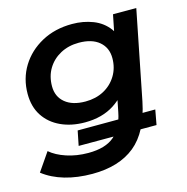

<svg xmlns="http://www.w3.org/2000/svg" viewBox="-110 -643 925 948"><g transform="rotate(-15 352.0 -169.5)"><path d="M248 201Q171 201 107.5 182.5Q44 164 -2 128L62 35Q93 62 144 79Q195 96 255 96Q343 96 388.5 56.5Q434 17 449 -60L471 -170L504 -283L523 -404L549 -534H668L578 -81Q548 68 466 134.5Q384 201 248 201ZM217 50 232 -25 629 -26 615 50ZM278 -54Q209 -54 155 -79Q101 -104 70.5 -150.5Q40 -197 40 -263Q40 -341 78.5 -403.5Q117 -466 185 -503Q253 -540 341 -540Q398 -540 447 -521Q496 -502 526.5 -461Q557 -420 557 -354Q557 -271 524 -203Q491 -135 429 -94.5Q367 -54 278 -54ZM307 -153Q360 -153 401 -175Q442 -197 466 -236.5Q490 -276 490 -326Q490 -379 453 -410.5Q416 -442 349 -442Q296 -442 254.5 -419.5Q213 -397 189.5 -358Q166 -319 166 -268Q166 -215 203.5 -184Q241 -153 307 -153Z"/></g></svg>

Font: MOST Montserrat SemiBold
Style: Italic
Weight: 600
Italic angle: -11.3°
Designer: Julieta Ulanovsky
Foundry: Julieta Ulanovsky
Version: Version 8.000;March 11, 2024;FontCreator 15.0.0.2926 64-bit